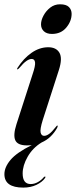

<svg xmlns="http://www.w3.org/2000/svg" viewBox="-40 -668 353 894"><path d="M202 -510Q177.5 -510 164.2 -522.5Q151 -535 151 -554.5Q151 -574 162.8 -595.8Q174.5 -617.5 194.2 -632.8Q214 -648 239.5 -648Q268.5 -648 281 -635.2Q293.5 -622.5 293.5 -603.5Q293.5 -569.5 268.8 -539.8Q244 -510 202 -510ZM159 -109Q145.5 -65.5 149.2 -50.5Q153 -35.5 165.5 -35.5Q176 -35.5 188.8 -44.5Q201.5 -53.5 220 -77Q225 -84 227 -83.5Q231 -82.5 226 -72.5Q213.5 -50 195.5 -32.5Q177.5 -15 153.5 -4.5Q112 21 88.8 61.8Q65.5 102.5 65.5 139.5Q65.5 189 103 189Q120 189 136.5 179.8Q153 170.5 163.5 157.5Q167.5 153 171 154.5Q173 156.5 169 162Q156 180 129.5 192.8Q103 205.5 68.5 205.5Q-19.5 205.5 -19.5 143Q-19.5 110.5 9 76.5Q37.5 42.5 108 7.5Q97 9 85.5 9Q42 9 31.2 -15Q20.5 -39 36.5 -89L111.5 -321.5Q125.5 -362.5 123.2 -378Q121 -393.5 107.5 -393.5Q97 -393.5 83.5 -384.5Q70 -375.5 48 -349.5Q43 -344.5 40.5 -345Q38 -345.5 41.5 -352Q69.5 -396 106.8 -422Q144 -448 184.5 -448Q222 -448 236.8 -422.2Q251.5 -396.5 234.5 -343Z"/></svg>

Font: Fraunces 144pt SemiBold
Style: Italic
Weight: 600
Italic angle: -16°
Version: Version 1.000;[0bf87f6ff]